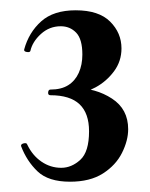

<svg xmlns="http://www.w3.org/2000/svg" viewBox="-20 -749 291 373"><path d="M125 -567V-578Q166 -578 197.5 -557.5Q229 -537 229 -498Q229 -476 217 -452Q205 -428 180 -412Q155 -396 116 -396Q74 -396 53 -416Q32 -436 21 -465Q20 -469 26 -470.5Q32 -472 33 -468Q43 -447 60.5 -435Q78 -423 99 -423Q119 -423 136 -438.5Q153 -454 153 -494Q153 -529 134.5 -546.5Q116 -564 78 -564Q73 -564 73.5 -569.5Q74 -575 78 -575Q99 -575 112.5 -583.5Q126 -592 133 -607.5Q140 -623 140 -643Q140 -673 128 -685.5Q116 -698 98 -698Q76 -698 59.5 -683Q43 -668 39 -650Q38 -647 32 -648Q26 -649 27 -653Q36 -686 60 -707.5Q84 -729 127 -729Q172 -729 194 -707Q216 -685 216 -655Q216 -630 201.5 -610.5Q187 -591 166 -579.5Q145 -568 125 -567Z"/></svg>

Font: Cormorant
Style: Bold
Weight: 700
Designer: Christian Thalmann (Catharsis Fonts)
Foundry: Catharsis Fonts
Version: Version 4.000